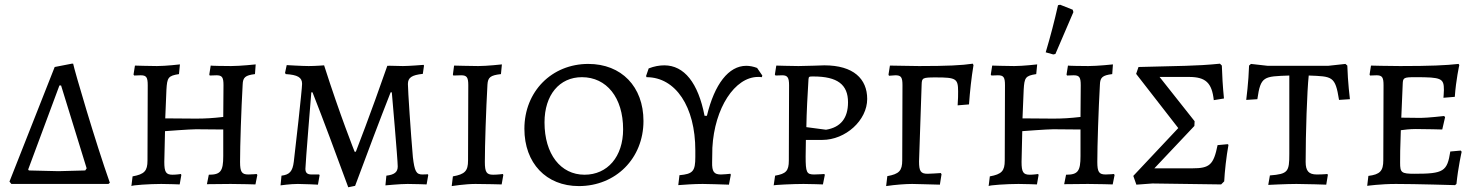

<svg xmlns="http://www.w3.org/2000/svg" viewBox="-20 -777 6249 811"><path d="M28 0H438L444 -5C384 -174 294 -481 289 -508H283L211 -494L20 -10ZM227 -54 102 -57 99 -61 231 -416H238L346 -66L340 -57Z M535 9C537 5 613 0 661 0C691 0 739 2 739 2L746 -38L744 -42C744 -42 725 -39 709 -39C681 -39 674 -50 674 -93L677 -223C677 -223 782 -231 808 -231C843 -231 923 -230 923 -230V-118C923 -54 912 -39 862 -39L854 1L954 0C994 0 1059 2 1059 2L1067 -38L1064 -42C1064 -42 1045 -40 1029 -40C1001 -40 994 -51 994 -93C994 -163 999 -314 1005 -420C1006 -450 1016 -459 1057 -464L1060 -505C1060 -505 995 -498 956 -498C928 -498 870 -499 870 -500L864 -462L866 -458C866 -458 884 -459 894 -459C918 -459 924 -451 924 -417L923 -283C879 -278 848 -276 808 -276L678 -277L683 -398C686 -449 690 -457 736 -464L740 -505C740 -505 680 -498 643 -498C611 -498 550 -500 550 -500L544 -462L547 -458C547 -458 564 -459 574 -459C598 -459 604 -451 604 -417L603 -99C603 -55 590 -41 540 -32Z M1451 14 1480 8C1532 -132 1584 -270 1630 -387H1635C1635 -387 1660 -102 1660 -74C1660 -50 1646 -39 1612 -35L1608 6C1610 6 1669 0 1702 0C1733 0 1782 2 1782 2L1789 -38L1787 -41C1787 -41 1774 -40 1764 -40C1738 -40 1731 -54 1724 -113C1715 -216 1703 -396 1703 -422C1703 -449 1719 -460 1766 -465L1771 -500L1769 -503C1769 -503 1708 -498 1682 -498C1661 -498 1622 -500 1616 -499C1544 -292 1483 -136 1483 -136H1478C1478 -136 1416 -291 1349 -501C1349 -501 1311 -498 1284 -498C1257 -498 1191 -502 1191 -502L1184 -469L1187 -464C1237 -461 1256 -450 1256 -423C1256 -400 1227 -142 1221 -94C1216 -53 1203 -39 1169 -35L1165 6C1165 6 1206 0 1238 0C1266 0 1323 3 1323 3L1330 -37L1328 -40H1296C1278 -40 1270 -47 1270 -64C1270 -84 1295 -387 1295 -387H1300C1347 -268 1398 -130 1451 14Z M1888 9C1888 9 1945 0 1988 0C2026 0 2099 2 2099 2L2106 -38L2104 -42C2104 -42 2082 -39 2063 -39C2035 -39 2028 -50 2028 -93C2028 -163 2033 -313 2039 -420C2041 -450 2051 -459 2096 -464L2100 -505C2100 -505 2037 -498 2000 -498C1965 -498 1904 -500 1898 -500L1893 -462L1895 -458C1895 -458 1916 -459 1928 -459C1952 -459 1958 -450 1958 -417L1957 -99C1957 -55 1944 -41 1893 -32Z M2425 9C2581 9 2698 -108 2698 -266C2698 -411 2605 -507 2465 -507C2311 -507 2195 -391 2195 -233C2195 -88 2287 9 2425 9ZM2449 -39C2348 -39 2280 -126 2280 -260C2280 -376 2343 -451 2438 -451C2542 -451 2612 -365 2612 -231C2612 -115 2546 -39 2449 -39Z M3178 -490C3162 -496 3147 -499 3132 -499C3058 -499 2998 -422 2966 -288H2956C2929 -427 2870 -501 2786 -501C2765 -501 2743 -497 2720 -488L2709 -456L2711 -451C2834 -451 2917 -326 2917 -142V-114C2917 -54 2907 -42 2850 -37L2845 5C2872 3 2911 0 2948 0C2973 0 3024 2 3059 3L3067 -39L3065 -43C3055 -42 3036 -40 3025 -40C2996 -40 2987 -52 2988 -92L2989 -153C2998 -321 3084 -452 3182 -452C3187 -452 3193 -452 3198 -451L3200 -458Z M3248 6C3249 4 3330 0 3374 0C3402 0 3456 2 3456 2L3464 -38L3462 -42C3462 -42 3435 -40 3419 -40C3387 -40 3383 -49 3383 -116L3384 -186H3453C3552 -186 3643 -269 3643 -359C3643 -444 3585 -501 3462 -501C3462 -501 3377 -498 3353 -498C3321 -498 3264 -500 3259 -500L3253 -462L3256 -458C3256 -458 3273 -459 3284 -459C3306 -459 3313 -450 3313 -417L3312 -99C3312 -55 3300 -43 3254 -35ZM3469 -229 3386 -240C3387 -304 3391 -377 3395 -442C3396 -454 3398 -454 3416 -454C3517 -454 3562 -420 3562 -345C3562 -278 3531 -239 3469 -229Z M3723 9C3763 3 3806 0 3833 0C3855 0 3896 2 3950 3L3957 -41L3954 -46C3937 -45 3910 -43 3898 -43C3869 -43 3862 -54 3862 -95L3873 -421C3874 -448 3877 -450 3933 -450C4018 -450 4027 -445 4027 -391C4027 -372 4027 -361 4025 -332L4073 -336C4077 -391 4083 -448 4092 -502L4089 -508C4043 -501 3981 -498 3862 -498C3824 -498 3769 -500 3739 -500L3733 -462L3735 -457C3748 -458 3757 -459 3762 -459C3786 -459 3792 -451 3792 -417L3791 -100C3791 -56 3778 -42 3728 -33Z M4429 -547 4438 -549 4514 -726 4511 -736 4458 -757 4449 -755C4434 -688 4417 -623 4397 -556ZM4156 9C4158 5 4234 0 4282 0C4312 0 4360 2 4360 2L4367 -38L4365 -42C4365 -42 4346 -39 4330 -39C4302 -39 4295 -50 4295 -93L4298 -223C4298 -223 4403 -231 4429 -231C4464 -231 4544 -230 4544 -230V-118C4544 -54 4533 -39 4483 -39L4475 1L4575 0C4615 0 4680 2 4680 2L4688 -38L4685 -42C4685 -42 4666 -40 4650 -40C4622 -40 4615 -51 4615 -93C4615 -163 4620 -314 4626 -420C4627 -450 4637 -459 4678 -464L4681 -505C4681 -505 4616 -498 4577 -498C4549 -498 4491 -499 4491 -500L4485 -462L4487 -458C4487 -458 4505 -459 4515 -459C4539 -459 4545 -451 4545 -417L4544 -283C4500 -278 4469 -276 4429 -276L4299 -277L4304 -398C4307 -449 4311 -457 4357 -464L4361 -505C4361 -505 4301 -498 4264 -498C4232 -498 4171 -500 4171 -500L4165 -462L4168 -458C4168 -458 4185 -459 4195 -459C4219 -459 4225 -451 4225 -417L4224 -99C4224 -55 4211 -41 4161 -32Z M4780 3 4848 -2 5138 2 5151 -11C5153 -52 5160 -116 5169 -165L5166 -168L5123 -164C5106 -81 5090 -66 5016 -66H4856L5025 -245L5026 -265L4878 -452H5002C5073 -452 5099 -427 5107 -354L5150 -361C5145 -409 5142 -464 5141 -500L5133 -508C5086 -503 5029 -500 4988 -499L4789 -494L4779 -465L4957 -236L4767 -34Z M5337 4C5337 4 5414 0 5456 0C5495 0 5582 3 5582 3L5589 -39L5586 -42C5586 -42 5569 -40 5542 -40C5508 -40 5495 -55 5495 -93C5495 -216 5501 -393 5508 -458C5608 -454 5620 -456 5636 -355L5682 -358C5682 -358 5673 -430 5671 -500L5663 -507L5590 -499H5335L5264 -507L5256 -500C5254 -431 5244 -355 5244 -355L5291 -358C5305 -456 5318 -454 5426 -458V-127C5426 -52 5421 -42 5344 -36Z M5755 8C5755 8 5811 0 5876 0C5960 0 6126 5 6126 5L6132 0C6139 -70 6154 -136 6154 -136L6150 -141L6106 -137C6093 -53 6078 -43 5955 -43C5899 -43 5894 -48 5894 -90C5894 -115 5894 -151 5897 -227C5911 -229 5935 -232 5960 -232C6003 -232 6072 -230 6072 -230L6084 -282L6080 -287C6080 -287 6010 -279 5981 -279L5899 -280L5905 -422C5906 -449 5909 -451 5959 -451C6069 -451 6079 -446 6079 -397C6079 -386 6077 -364 6077 -364L6125 -368C6130 -440 6144 -502 6144 -502L6141 -507C6088 -501 6021 -498 5894 -498C5842 -498 5771 -500 5771 -500L5765 -462L5767 -458C5767 -458 5785 -459 5794 -459C5818 -459 5824 -451 5824 -417L5823 -100C5823 -55 5809 -40 5760 -34Z"/></svg>

Font: Alegreya SC
Style: Regular
Weight: 400
Designer: Juan Pablo del Peral
Foundry: Huerta Tipografica
Version: Version 2.007;PS 002.007;hotconv 1.0.88;makeotf.lib2.5.64775